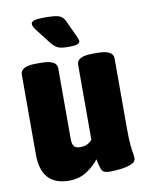

<svg xmlns="http://www.w3.org/2000/svg" viewBox="-83 -778 648 846"><g transform="rotate(-10 241.5 -354.5)"><path d="M158 9Q33 9 33 -130V-487Q33 -524 102 -524H126Q196 -524 196 -487V-170Q196 -149 203.5 -138.5Q211 -128 232 -128Q266 -128 285 -152V-487Q285 -524 355 -524H379Q448 -524 448 -487V-173Q448 -126 450.5 -101Q453 -76 455.5 -63Q458 -50 458 -39Q458 -22 437 -13.5Q416 -5 388 -2Q360 1 341 1Q314 1 306.5 -12Q299 -25 292 -63Q273 -37 238.5 -14Q204 9 158 9ZM259 -572Q226 -572 211.5 -578Q197 -584 182 -602L137 -660Q128 -671 121.5 -681Q115 -691 115 -699Q115 -710 130.5 -714Q146 -718 176 -718Q223 -718 240 -711.5Q257 -705 266 -687L299 -615Q308 -597 308 -589Q308 -580 296.5 -576Q285 -572 259 -572Z"/></g></svg>

Font: Asap Condensed ExtraBold
Style: Regular
Weight: 800
Width: 3
Designer: Pablo Cosgaya
Foundry: Omnibus-Type
Version: Version 3.001; ttfautohint (v1.8.4.7-5d5b)